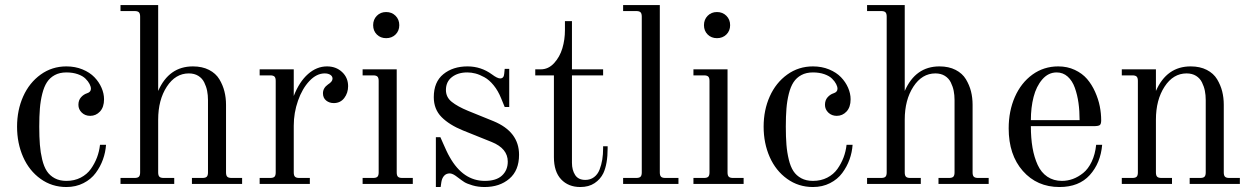

<svg xmlns="http://www.w3.org/2000/svg" viewBox="-20 -732 4985 764"><path d="M244.1 -467.8Q279.3 -467.8 308.3 -455.8Q337.4 -443.8 355.7 -424.8Q374 -405.8 384 -382.8Q394 -359.9 394 -336.9Q394 -305.7 377.9 -288.3Q361.8 -271 338.9 -271Q318.8 -271 305.4 -283.9Q292 -296.9 292 -314.9Q292 -333 302.2 -344.7Q312.5 -356.4 326.2 -360.8Q341.8 -365.7 341.8 -378.9Q341.8 -387.2 336.4 -397.7Q331.1 -408.2 320.3 -418.9Q309.6 -429.7 289.6 -436.8Q269.5 -443.8 244.1 -443.8Q217.3 -443.8 198 -433.3Q178.7 -422.9 167 -405Q155.3 -387.2 148.2 -358.9Q141.1 -330.6 138.7 -300Q136.2 -269.5 136.2 -228Q136.2 -186.5 138.7 -156Q141.1 -125.5 147.9 -97.2Q154.8 -68.8 166.5 -51Q178.2 -33.2 197.8 -22.7Q217.3 -12.2 244.1 -12.2Q275.9 -12.2 301 -25.1Q326.2 -38.1 341.6 -59.8Q356.9 -81.5 366 -105.5Q375 -129.4 377.9 -155.8H401.9Q399.9 -126 389.6 -97.4Q379.4 -68.8 360.8 -43.7Q342.3 -18.6 312 -3.2Q281.7 12.2 244.1 12.2Q186.5 12.2 141.4 -20.3Q96.2 -52.7 72 -107.4Q47.9 -162.1 47.9 -228Q47.9 -293.9 72.3 -348.4Q96.7 -402.8 141.8 -435.3Q187 -467.8 244.1 -467.8Z M459.5 -711.9H609.4V-370.1Q652.3 -467.8 747.6 -467.8Q784.7 -467.8 811.8 -453.9Q838.9 -439.9 852.8 -416.7Q866.7 -393.6 873 -368.4Q879.4 -343.3 879.4 -314.9V-45.9Q879.4 -33.7 884.3 -28.8Q889.2 -23.9 901.4 -23.9H943.4V0H743.7V-23.9H785.6Q797.9 -23.9 802.7 -28.8Q807.6 -33.7 807.6 -45.9V-334Q807.6 -353.5 804.2 -370.6Q800.8 -387.7 792.7 -404.1Q784.7 -420.4 769 -430.2Q753.4 -439.9 731.4 -439.9Q678.2 -439.9 643.8 -387.2Q609.4 -334.5 609.4 -255.9V-45.9Q609.4 -33.7 614.3 -28.8Q619.1 -23.9 631.3 -23.9H673.3V0H459.5V-23.9H515.6Q527.8 -23.9 532.7 -28.8Q537.6 -33.7 537.6 -45.9V-666Q537.6 -678.2 532.7 -683.1Q527.8 -688 515.6 -688H459.5Z M1148.9 -456.1V-350.1Q1170.9 -406.7 1205.6 -437.3Q1240.2 -467.8 1281.2 -467.8Q1317.4 -467.8 1341.3 -445.3Q1365.2 -422.9 1365.2 -389.2Q1365.2 -362.3 1349.9 -342Q1334.5 -321.8 1308.1 -321.8Q1290.5 -321.8 1277.8 -332Q1265.1 -342.3 1265.1 -360.8Q1265.1 -381.8 1285.2 -396Q1303.2 -407.2 1303.2 -418.9Q1303.2 -428.7 1294.4 -434.3Q1285.6 -439.9 1272 -439.9Q1239.7 -439.9 1211.2 -409.7Q1182.6 -379.4 1165.8 -331.3Q1148.9 -283.2 1148.9 -231.9V-45.9Q1148.9 -33.7 1153.8 -28.8Q1158.7 -23.9 1170.9 -23.9H1212.9V0H1013.2V-23.9H1055.2Q1067.4 -23.9 1072.3 -28.8Q1077.1 -33.7 1077.1 -45.9V-410.2Q1077.1 -422.4 1072.3 -427.2Q1067.4 -432.1 1055.2 -432.1H1013.2V-456.1Z M1479.5 -669.2Q1494.1 -684.1 1516.6 -684.1Q1539.1 -684.1 1554 -669.2Q1568.8 -654.3 1568.8 -631.8Q1568.8 -609.4 1554 -594.7Q1539.1 -580.1 1516.6 -580.1Q1494.1 -580.1 1479.5 -594.7Q1464.8 -609.4 1464.8 -631.8Q1464.8 -654.3 1479.5 -669.2ZM1558.6 -456.1V-45.9Q1558.6 -33.7 1563.5 -28.8Q1568.4 -23.9 1580.6 -23.9H1622.6V0H1422.9V-23.9H1464.8Q1477.1 -23.9 1481.9 -28.8Q1486.8 -33.7 1486.8 -45.9V-410.2Q1486.8 -422.4 1481.9 -427.2Q1477.1 -432.1 1464.8 -432.1H1422.9V-456.1Z M1714.4 -186H1732.4Q1736.3 -177.2 1743.4 -161.1Q1750.5 -145 1756.6 -131.8Q1762.7 -118.7 1769.5 -106.9Q1822.8 -12.2 1909.2 -12.2Q1954.6 -12.2 1977.5 -33.4Q2000.5 -54.7 2000.5 -88.9Q2000.5 -141.1 1936.5 -167L1822.3 -212.9Q1768.1 -234.9 1737.1 -266.1Q1706.1 -297.4 1706.1 -345.2Q1706.1 -405.8 1744.1 -436.8Q1782.2 -467.8 1840.3 -467.8Q1894 -467.8 1937.5 -436Q1959 -419.9 1970.2 -419.9Q1984.9 -419.9 1986.3 -438L1988.3 -458H2006.3V-306.2H1988.3L1974.1 -340.8Q1961.9 -371.1 1944.3 -392.6Q1926.8 -414.1 1907.7 -424.6Q1888.7 -435.1 1872.1 -439.5Q1855.5 -443.8 1839.4 -443.8Q1802.2 -443.8 1778.3 -425.3Q1754.4 -406.7 1754.4 -374Q1754.4 -345.2 1777.6 -326.7Q1800.8 -308.1 1842.3 -291L1943.4 -250Q2045.4 -208 2045.4 -116.2Q2045.4 -53.7 2006.8 -20.8Q1968.3 12.2 1908.2 12.2Q1882.3 12.2 1860.1 5.6Q1837.9 -1 1827.9 -7.3Q1817.9 -13.7 1803.2 -24.9Q1802.2 -25.4 1798.8 -28.1Q1795.4 -30.8 1794.4 -31.5Q1793.5 -32.2 1790.3 -34.2Q1787.1 -36.1 1785.9 -36.9Q1784.7 -37.6 1782 -38.8Q1779.3 -40 1777.6 -40.5Q1775.9 -41 1773.7 -41.5Q1771.5 -42 1769.5 -42Q1755.9 -42 1747.3 -32.7Q1738.8 -23.4 1736.3 -7.8L1733.4 12.2H1714.4Z M2255.9 -647.9V-456.1H2379.9V-432.1H2255.9V-84Q2255.9 -55.2 2268.6 -35.6Q2281.2 -16.1 2309.1 -16.1Q2329.1 -16.1 2343.8 -27.1Q2358.4 -38.1 2365.7 -56.9Q2373 -75.7 2376.5 -96.7Q2379.9 -117.7 2379.9 -142.1V-149.9H2397.9V-142.1Q2397.9 -79.6 2380.9 -43Q2369.1 -18.6 2345.9 -3.2Q2322.8 12.2 2289.1 12.2Q2241.7 12.2 2212.9 -18.3Q2184.1 -48.8 2184.1 -106.9V-432.1H2109.9V-456.1H2131.8Q2162.1 -456.1 2184.8 -480.7Q2207.5 -505.4 2217.8 -540Q2228 -574.7 2228 -611.8V-647.9Z M2605.5 -711.9V-45.9Q2605.5 -33.7 2610.4 -28.8Q2615.2 -23.9 2627.4 -23.9H2679.7V0H2459.5V-23.9H2511.7Q2523.9 -23.9 2528.8 -28.8Q2533.7 -33.7 2533.7 -45.9V-666Q2533.7 -678.2 2528.8 -683.1Q2523.9 -688 2511.7 -688H2459.5V-711.9Z M2795.9 -669.2Q2810.5 -684.1 2833 -684.1Q2855.5 -684.1 2870.4 -669.2Q2885.3 -654.3 2885.3 -631.8Q2885.3 -609.4 2870.4 -594.7Q2855.5 -580.1 2833 -580.1Q2810.5 -580.1 2795.9 -594.7Q2781.2 -609.4 2781.2 -631.8Q2781.2 -654.3 2795.9 -669.2ZM2875 -456.1V-45.9Q2875 -33.7 2879.9 -28.8Q2884.8 -23.9 2897 -23.9H2939V0H2739.3V-23.9H2781.2Q2793.5 -23.9 2798.3 -28.8Q2803.2 -33.7 2803.2 -45.9V-410.2Q2803.2 -422.4 2798.3 -427.2Q2793.5 -432.1 2781.2 -432.1H2739.3V-456.1Z M3214.8 -467.8Q3250 -467.8 3279.1 -455.8Q3308.1 -443.8 3326.4 -424.8Q3344.7 -405.8 3354.7 -382.8Q3364.7 -359.9 3364.7 -336.9Q3364.7 -305.7 3348.6 -288.3Q3332.5 -271 3309.6 -271Q3289.6 -271 3276.1 -283.9Q3262.7 -296.9 3262.7 -314.9Q3262.7 -333 3272.9 -344.7Q3283.2 -356.4 3296.9 -360.8Q3312.5 -365.7 3312.5 -378.9Q3312.5 -387.2 3307.1 -397.7Q3301.8 -408.2 3291 -418.9Q3280.3 -429.7 3260.3 -436.8Q3240.2 -443.8 3214.8 -443.8Q3188 -443.8 3168.7 -433.3Q3149.4 -422.9 3137.7 -405Q3126 -387.2 3118.9 -358.9Q3111.8 -330.6 3109.4 -300Q3106.9 -269.5 3106.9 -228Q3106.9 -186.5 3109.4 -156Q3111.8 -125.5 3118.7 -97.2Q3125.5 -68.8 3137.2 -51Q3148.9 -33.2 3168.5 -22.7Q3188 -12.2 3214.8 -12.2Q3246.6 -12.2 3271.7 -25.1Q3296.9 -38.1 3312.3 -59.8Q3327.6 -81.5 3336.7 -105.5Q3345.7 -129.4 3348.6 -155.8H3372.6Q3370.6 -126 3360.4 -97.4Q3350.1 -68.8 3331.5 -43.7Q3313 -18.6 3282.7 -3.2Q3252.4 12.2 3214.8 12.2Q3157.2 12.2 3112.1 -20.3Q3066.9 -52.7 3042.7 -107.4Q3018.6 -162.1 3018.6 -228Q3018.6 -293.9 3043 -348.4Q3067.4 -402.8 3112.5 -435.3Q3157.7 -467.8 3214.8 -467.8Z M3430.2 -711.9H3580.1V-370.1Q3623 -467.8 3718.3 -467.8Q3755.4 -467.8 3782.5 -453.9Q3809.6 -439.9 3823.5 -416.7Q3837.4 -393.6 3843.8 -368.4Q3850.1 -343.3 3850.1 -314.9V-45.9Q3850.1 -33.7 3855 -28.8Q3859.9 -23.9 3872.1 -23.9H3914.1V0H3714.4V-23.9H3756.3Q3768.6 -23.9 3773.4 -28.8Q3778.3 -33.7 3778.3 -45.9V-334Q3778.3 -353.5 3774.9 -370.6Q3771.5 -387.7 3763.4 -404.1Q3755.4 -420.4 3739.7 -430.2Q3724.1 -439.9 3702.1 -439.9Q3648.9 -439.9 3614.5 -387.2Q3580.1 -334.5 3580.1 -255.9V-45.9Q3580.1 -33.7 3585 -28.8Q3589.8 -23.9 3602.1 -23.9H3644V0H3430.2V-23.9H3486.3Q3498.5 -23.9 3503.4 -28.8Q3508.3 -33.7 3508.3 -45.9V-666Q3508.3 -678.2 3503.4 -683.1Q3498.5 -688 3486.3 -688H3430.2Z M4184.6 -443.8Q4151.4 -443.8 4127.4 -416Q4103.5 -388.2 4092.8 -346.2Q4082 -304.2 4082 -253.9H4275.9Q4275.9 -290.5 4271.5 -322.3Q4267.1 -354 4257.1 -382.3Q4247.1 -410.6 4228.5 -427.2Q4210 -443.8 4184.6 -443.8ZM4190.9 -467.8Q4227.1 -467.8 4256.8 -453.9Q4286.6 -439.9 4305.7 -417.7Q4324.7 -395.5 4337.6 -366.5Q4350.6 -337.4 4356.2 -309.1Q4361.8 -280.8 4361.8 -252.9Q4361.8 -238.8 4356.4 -234.4Q4351.1 -230 4330.6 -230H4082Q4082 -182.1 4088.6 -144Q4095.2 -106 4109.1 -75.7Q4123 -45.4 4147.7 -28.8Q4172.4 -12.2 4205.6 -12.2Q4228 -12.2 4249.3 -20Q4270.5 -27.8 4290.3 -43.7Q4310.1 -59.6 4324 -88.6Q4337.9 -117.7 4341.8 -155.8H4365.7Q4359.4 -83 4316.4 -35.4Q4273.4 12.2 4195.8 12.2Q4106.4 12.2 4050 -51.8Q3993.7 -115.7 3993.7 -221.2Q3993.7 -290 4018.3 -346.2Q4043 -402.3 4088.1 -435.1Q4133.3 -467.8 4190.9 -467.8Z M4443.8 -456.1H4579.6V-370.1Q4622.6 -467.8 4717.8 -467.8Q4754.9 -467.8 4782 -453.9Q4809.1 -439.9 4823 -416.7Q4836.9 -393.6 4843.3 -368.4Q4849.6 -343.3 4849.6 -314.9V-45.9Q4849.6 -33.7 4854.5 -28.8Q4859.4 -23.9 4871.6 -23.9H4913.6V0H4713.9V-23.9H4755.9Q4768.1 -23.9 4772.9 -28.8Q4777.8 -33.7 4777.8 -45.9V-334Q4777.8 -353.5 4774.4 -370.6Q4771 -387.7 4762.9 -404.1Q4754.9 -420.4 4739.3 -430.2Q4723.6 -439.9 4701.7 -439.9Q4648.4 -439.9 4614 -387.2Q4579.6 -334.5 4579.6 -255.9V-45.9Q4579.6 -33.7 4584.5 -28.8Q4589.4 -23.9 4601.6 -23.9H4643.6V0H4443.8V-23.9H4485.8Q4498 -23.9 4502.9 -28.8Q4507.8 -33.7 4507.8 -45.9V-410.2Q4507.8 -422.4 4502.9 -427.2Q4498 -432.1 4485.8 -432.1H4443.8Z"/></svg>

Font: Flanker Steampunk
Style: Regular
Weight: 400
Designer: Alexey Kryukov, Leonardo Di Lena
Foundry: Alexey Kryukov, Leonardo Di Lena
Version: 1.210